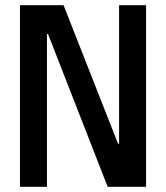

<svg xmlns="http://www.w3.org/2000/svg" viewBox="-20 -720 640 740"><path d="M439 -166H435L225 -700H57V0H161V-589H165L395 0H543V-700H439Z"/></svg>

Font: CommitMono
Style: 600Regular
Weight: 600
Monospace: yes
Designer: Eigil Nikolajsen
Foundry: Eigil Nikolajsen
Version: Version 1.143